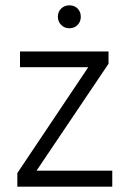

<svg xmlns="http://www.w3.org/2000/svg" viewBox="-20 -700 486 720"><path d="M401 0H45V-51L311 -448H55V-507H387V-461L117 -60H401ZM283 -637Q283 -619 271 -606.5Q259 -594 240 -594Q222 -594 209.5 -606.5Q197 -619 197 -637Q197 -656 209.5 -668Q222 -680 240 -680Q259 -680 271 -668Q283 -656 283 -637Z"/></svg>

Font: Hind Vadodara Light
Style: Regular
Weight: 300
Designer: Hitesh Malaviya
Foundry: Indian Type Foundry
Version: Version 1.000;PS 1.0;hotconv 1.0.86;makeotf.lib2.5.63406; tt